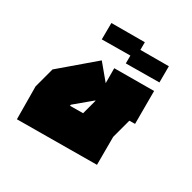

<svg xmlns="http://www.w3.org/2000/svg" viewBox="-170 -654 763 763"><g transform="rotate(45 211.5 -273.0)"><path d="M55 15 15 -130V-225L128 -389L203 -336L185 -402L361 -450L400 -304L375 -297V-206L408 -82ZM224 -256 223 -259 166 -178V-172L224 -188ZM204 -448 185 -521 333 -561 352 -489ZM69 -448 50 -521 198 -561 217 -489Z"/></g></svg>

Font: Blaka Ink
Style: Regular
Weight: 400
Designer: Mohamed Gaber
Foundry: Kief Type Foundry
Version: Version 1.003; ttfautohint (v1.8.4.7-5d5b)